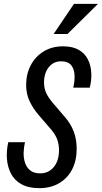

<svg xmlns="http://www.w3.org/2000/svg" viewBox="-20 -970 530 999"><path d="M184 9Q128 9 91.5 -11.5Q55 -32 37 -67Q19 -102 16 -144Q13 -186 23 -230H110Q104 -205 103 -177Q102 -149 110 -124Q118 -99 137 -83.5Q156 -68 189 -68Q233 -68 260 -101Q287 -134 287 -189Q287 -218 278 -243.5Q269 -269 247 -295L179 -374Q151 -407 133.5 -444.5Q116 -482 116 -528Q116 -584 139.5 -629.5Q163 -675 206.5 -702Q250 -729 308 -729Q358 -729 390 -710.5Q422 -692 437.5 -660.5Q453 -629 455 -590.5Q457 -552 447 -514H361Q369 -545 368 -577Q367 -609 351 -630Q335 -651 298 -651Q269 -651 249 -635.5Q229 -620 219 -595.5Q209 -571 209 -541Q209 -513 219 -489.5Q229 -466 251 -439L316 -363Q348 -327 363.5 -286Q379 -245 379 -195Q379 -135 355.5 -89Q332 -43 288 -17Q244 9 184 9ZM331 -793H259L365 -950H490Z"/></svg>

Font: Instrument Sans Condensed Medium
Style: Italic
Weight: 500
Width: 3
Italic angle: -13°
Designer: Rodrigo Fuenzalida
Foundry: fragTYPE
Version: Version 1.000;gftools[0.9.28]